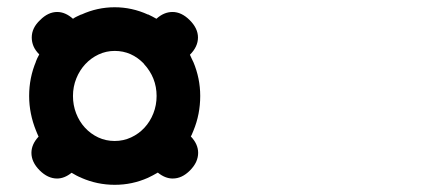

<svg xmlns="http://www.w3.org/2000/svg" viewBox="-20 -471 1244 537"><path d="M300.8 -450.7Q349.1 -450.7 394 -430.2V-430.7Q399.9 -427.7 406 -424.8Q412.1 -421.9 417.5 -418.5Q438.5 -437.5 462.4 -437.5Q487.8 -437.5 510.7 -414.6Q533.7 -391.6 533.7 -366.2Q533.7 -340.3 511.2 -317.9Q513.7 -312.5 515.9 -307.6Q518.1 -302.7 520.5 -297.9V-298.3Q540 -252 540 -202.6Q540 -151.4 521 -105.5Q519 -101.6 517.6 -97.4Q516.1 -93.3 513.7 -89.4Q534.2 -67.9 534.2 -43.5Q534.2 -30.8 528.6 -18.3Q522.9 -5.9 511.2 5.9Q500 17.1 488 22.7Q476.1 28.3 462.9 28.3Q441.9 28.3 421.4 11.7Q407.2 20 393.6 26.4Q371.6 36.1 348.6 41Q325.7 45.9 300.8 45.9Q252 45.9 207.5 26.4H208Q200.2 23.4 193.6 19.8Q187 16.1 180.2 12.2Q160.2 28.3 139.6 28.3Q113.8 28.3 90.8 5.4Q67.9 -17.6 67.9 -43.5Q67.9 -67.4 87.9 -88.9Q85.9 -92.8 84.2 -97.2Q82.5 -101.6 80.6 -106Q71.3 -128.9 66.4 -153.3Q61.5 -177.7 61.5 -202.6Q61.5 -253.4 80.6 -298.8L80.1 -298.3Q83.5 -307.6 89.8 -318.8Q78.6 -330.1 73.7 -341.8Q68.8 -353.5 68.8 -366.2Q68.8 -393.1 92.3 -415Q114.7 -437.5 140.1 -437.5Q162.6 -437.5 184.1 -418.5Q189.5 -422.4 195.3 -425Q201.2 -427.7 207.5 -430.7V-430.2Q252 -450.7 300.8 -450.7ZM382.8 -292.5Q348.1 -328.6 300.8 -328.6Q276.9 -328.6 255.6 -318.6Q234.4 -308.6 218.5 -291.5Q202.6 -274.4 193.4 -251.5Q184.1 -228.5 184.1 -202.6Q184.1 -176.8 192.9 -154.1Q201.7 -131.3 217.5 -114Q233.4 -96.7 254.6 -86.7Q275.9 -76.7 300.8 -76.7Q325.2 -76.7 346.7 -86.7Q368.2 -96.7 384 -113.8Q399.9 -130.9 408.9 -153.8Q418 -176.8 418 -202.6Q418 -253.9 382.3 -292.5Z"/></svg>

Font: Erica Type
Style: Bold Italic
Weight: 700
Monospace: yes
Designer: Peter Wiegel
Foundry: Peter Wiegel
Version: Version 1.000 2010 initial release